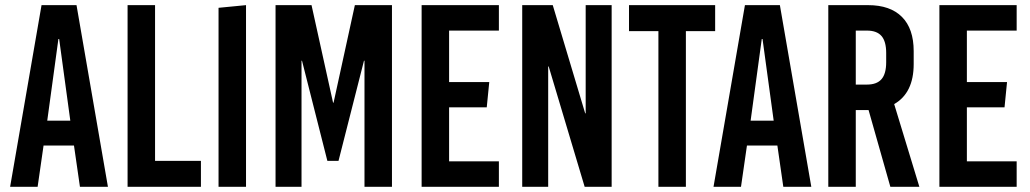

<svg xmlns="http://www.w3.org/2000/svg" viewBox="-20 -720 3971 740"><path d="M396 0H288.1L265.1 -159.2H147.9L125 0H19L140.1 -700.2H274.9ZM205.1 -569.8 162.1 -254.9H251L208 -569.8Z M577.6 -100.1H754.4V0H471.7V-700.2H577.6Z M928.2 0H822.3V-689.9L928.2 -700.2Z M1490.7 0H1384.8V-485.8H1382.8L1284.7 -100.1H1241.7L1144 -485.8H1142.1V0H1042V-700.2H1180.7L1263.7 -324.2H1265.6L1347.7 -700.2H1490.7Z M1902.8 -602.1H1710.9V-403.8H1865.7L1856 -306.2H1710.9V-98.1H1902.8V0H1605V-700.2H1902.8Z M2337.4 0H2233.4L2094.7 -463.9H2092.8V0H1992.7V-700.2H2110.4L2235.4 -283.2H2237.3V-700.2H2337.4Z M2736.3 -600.1H2623.5V0H2517.6V-600.1H2404.3V-700.2H2736.3Z M3106.9 0H2999L2976.1 -159.2H2858.9L2835.9 0H2730L2851.1 -700.2H2985.8ZM2916 -569.8 2873 -254.9H2961.9L2918.9 -569.8Z M3411.6 0 3327.6 -295.9H3278.3V0H3172.4V-700.2H3325.7Q3411.1 -700.2 3456.3 -654.8Q3501.5 -609.4 3501.5 -522.9V-473.1Q3501.5 -361.8 3426.3 -318.8L3523.4 0ZM3278.3 -602.1V-394H3321.3Q3359.4 -394 3377.4 -414.8Q3395.5 -435.5 3395.5 -480V-516.1Q3395.5 -560.5 3377.4 -581.3Q3359.4 -602.1 3321.3 -602.1Z M3898.4 -602.1H3706.5V-403.8H3861.3L3851.6 -306.2H3706.5V-98.1H3898.4V0H3600.6V-700.2H3898.4Z"/></svg>

Font: BaseOne
Style: Regular
Weight: 400
Designer: Domenico Catapano
Foundry: Design by Basse
Version: Version 1.000;PS 001.001;hotconv 1.0.56